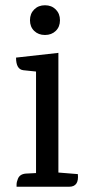

<svg xmlns="http://www.w3.org/2000/svg" viewBox="-20 -710 339 730"><path d="M243 0H43V-8Q43 -18 48 -30Q55 -48 78 -50L117 -52V-438L69 -443Q41 -446 41 -491L202 -509V-54L276 -48Q281 0 243 0ZM192 -592.5Q176 -577 151 -577Q126 -577 110 -592.5Q94 -608 94 -633Q94 -658 110 -674Q126 -690 151 -690Q176 -690 192 -674Q208 -658 208 -633Q208 -608 192 -592.5Z"/></svg>

Font: Karma Medium
Style: Regular
Weight: 500
Designer: Joana Correia
Foundry: Indian Type Foundry
Version: Version 1.202;PS 1.0;hotconv 1.0.78;makeotf.lib2.5.61930; tt